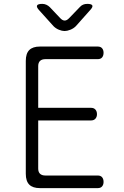

<svg xmlns="http://www.w3.org/2000/svg" viewBox="-20 -970 640 990"><path d="M177 -414H450Q464 -414 472 -405Q480 -396 480 -381Q480 -367 472 -358Q464 -349 450 -349H177V-101Q177 -83 186.5 -74Q196 -65 214 -65H484Q499 -65 506.5 -56Q514 -47 514 -32Q514 -18 506.5 -9Q499 0 484 0H186Q149 0 131 -18Q113 -36 113 -74V-656Q113 -694 131 -712Q149 -730 186 -730H484Q499 -730 506.5 -721Q514 -712 514 -698Q514 -683 506.5 -674Q499 -665 484 -665H214Q196 -665 186.5 -656Q177 -647 177 -629ZM198 -950Q209 -950 219 -945.5Q229 -941 237 -933L290 -877Q302 -864 313.5 -864Q325 -864 337 -877L392 -934Q399 -942 408.5 -946Q418 -950 430 -950Q452 -950 456 -942Q460 -934 444 -917L371 -835Q359 -823 342.5 -816.5Q326 -810 313 -810Q300 -810 284 -816.5Q268 -823 256 -835L183 -916Q167 -933 171 -941.5Q175 -950 198 -950Z"/></svg>

Font: Maple Mono NL ExtraLight
Style: Regular
Weight: 275
Monospace: yes
Designer: subframe7536
Version: Version 7.000